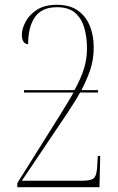

<svg xmlns="http://www.w3.org/2000/svg" viewBox="-20 -779 489 799"><path d="M52 0V-17L229 -299Q244 -324 258 -346.5Q272 -369 286 -394H80V-404H290Q316 -451 329 -491.5Q342 -532 342 -578Q342 -625 330.5 -664Q319 -703 292 -726Q265 -749 217 -749Q154 -749 125.5 -708Q97 -667 97 -595Q86 -595 78.5 -604.5Q71 -614 71 -635Q71 -659 86.5 -688.5Q102 -718 134 -738.5Q166 -759 217 -759Q270 -759 303.5 -735.5Q337 -712 353.5 -672Q370 -632 370 -582Q370 -531 355.5 -488.5Q341 -446 319 -404H388V-394H313Q301 -372 291 -356Q281 -340 260 -308L71 -27H325Q364 -27 374 -41.5Q384 -56 385 -96L387 -130H397L394 0Z"/></svg>

Font: Noto Serif Display Condensed Thin
Style: Regular
Weight: 100
Width: 3
Designer: Monotype Design Team
Foundry: Monotype Imaging Inc.
Version: Version 2.009